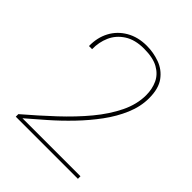

<svg xmlns="http://www.w3.org/2000/svg" viewBox="-198 -834 957 957"><g transform="rotate(45 280.5 -356.0)"><path d="M71 0V-18Q147 -83 216 -147.5Q285 -212 338.5 -276.5Q392 -341 423.5 -406Q455 -471 455 -535Q455 -579 438.5 -614.5Q422 -650 384.5 -671Q347 -692 283 -692Q220 -692 179 -665.5Q138 -639 119.5 -597Q101 -555 102 -507H80Q79 -566 103.5 -612Q128 -658 174.5 -685Q221 -712 283 -712Q330 -712 374.5 -696Q419 -680 447.5 -641.5Q476 -603 476 -535Q476 -476 451 -417Q426 -358 385 -302.5Q344 -247 294.5 -195.5Q245 -144 194 -99.5Q143 -55 100 -18H509V0Z"/></g></svg>

Font: DM Sans 11pt Thin
Style: Regular
Weight: 250
Version: Version 4.004;gftools[0.9.30]